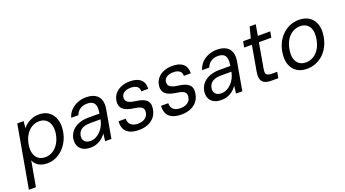

<svg xmlns="http://www.w3.org/2000/svg" viewBox="-76 -1299 3881 2160"><g transform="rotate(-20 1864.0 -218.5)"><path d="M-14 220 118 -526H194L186 -444Q206 -470 234.5 -491Q263 -512 300 -525Q337 -538 382 -538Q453 -538 500 -502Q547 -466 566 -404Q585 -342 571 -262Q561 -202 534.5 -152Q508 -102 470 -65.5Q432 -29 384.5 -8.5Q337 12 284 12Q244 12 211.5 0.5Q179 -11 157 -32Q135 -53 124 -83L70 220ZM287 -61Q334 -61 375 -85.5Q416 -110 445 -155.5Q474 -201 485 -263Q496 -325 482.5 -370.5Q469 -416 437 -440.5Q405 -465 358 -465Q308 -465 267 -440.5Q226 -416 197.5 -370.5Q169 -325 158 -263Q147 -201 159.5 -155.5Q172 -110 204.5 -85.5Q237 -61 287 -61Z M804 12Q743 12 707 -10.5Q671 -33 658 -70.5Q645 -108 652 -151Q662 -203 695 -239.5Q728 -276 779 -295Q830 -314 894 -314H1025Q1034 -365 1028 -399Q1022 -433 998 -450Q974 -467 929 -467Q884 -467 848 -444.5Q812 -422 796 -378H710Q725 -430 760.5 -465.5Q796 -501 843.5 -519.5Q891 -538 941 -538Q1012 -538 1053.5 -512.5Q1095 -487 1109.5 -441.5Q1124 -396 1113 -334L1054 0H979L989 -90Q975 -69 956.5 -50.5Q938 -32 914.5 -18Q891 -4 863.5 4Q836 12 804 12ZM828 -59Q861 -59 891.5 -74Q922 -89 946.5 -114.5Q971 -140 988 -172Q1005 -204 1012 -239L1014 -249H890Q843 -249 811.5 -237Q780 -225 763 -203.5Q746 -182 741 -155Q734 -112 756.5 -85.5Q779 -59 828 -59Z M1384 12Q1313 12 1270 -9.5Q1227 -31 1210 -69.5Q1193 -108 1197 -159H1283Q1282 -132 1292.5 -109.5Q1303 -87 1328.5 -73Q1354 -59 1397 -59Q1431 -59 1457 -69.5Q1483 -80 1499 -99Q1515 -118 1519 -143Q1525 -176 1513.5 -194.5Q1502 -213 1476 -222.5Q1450 -232 1410 -237Q1367 -243 1335 -254Q1303 -265 1283 -283Q1263 -301 1255.5 -328Q1248 -355 1255 -392Q1263 -435 1291.5 -468Q1320 -501 1365.5 -519.5Q1411 -538 1469 -538Q1554 -538 1597 -499Q1640 -460 1636 -388H1553Q1555 -425 1529.5 -446Q1504 -467 1456 -467Q1405 -467 1375.5 -448Q1346 -429 1341 -398Q1337 -375 1345.5 -356.5Q1354 -338 1379.5 -325.5Q1405 -313 1451 -307Q1494 -302 1526 -292Q1558 -282 1578.5 -264.5Q1599 -247 1606.5 -219Q1614 -191 1606 -150Q1597 -98 1566.5 -62Q1536 -26 1489 -7Q1442 12 1384 12Z M1893 12Q1822 12 1779 -9.5Q1736 -31 1719 -69.5Q1702 -108 1706 -159H1792Q1791 -132 1801.5 -109.5Q1812 -87 1837.5 -73Q1863 -59 1906 -59Q1940 -59 1966 -69.5Q1992 -80 2008 -99Q2024 -118 2028 -143Q2034 -176 2022.5 -194.5Q2011 -213 1985 -222.5Q1959 -232 1919 -237Q1876 -243 1844 -254Q1812 -265 1792 -283Q1772 -301 1764.5 -328Q1757 -355 1764 -392Q1772 -435 1800.5 -468Q1829 -501 1874.5 -519.5Q1920 -538 1978 -538Q2063 -538 2106 -499Q2149 -460 2145 -388H2062Q2064 -425 2038.5 -446Q2013 -467 1965 -467Q1914 -467 1884.5 -448Q1855 -429 1850 -398Q1846 -375 1854.5 -356.5Q1863 -338 1888.5 -325.5Q1914 -313 1960 -307Q2003 -302 2035 -292Q2067 -282 2087.5 -264.5Q2108 -247 2115.5 -219Q2123 -191 2115 -150Q2106 -98 2075.5 -62Q2045 -26 1998 -7Q1951 12 1893 12Z M2371 12Q2310 12 2274 -10.5Q2238 -33 2225 -70.5Q2212 -108 2219 -151Q2229 -203 2262 -239.5Q2295 -276 2346 -295Q2397 -314 2461 -314H2592Q2601 -365 2595 -399Q2589 -433 2565 -450Q2541 -467 2496 -467Q2451 -467 2415 -444.5Q2379 -422 2363 -378H2277Q2292 -430 2327.5 -465.5Q2363 -501 2410.5 -519.5Q2458 -538 2508 -538Q2579 -538 2620.5 -512.5Q2662 -487 2676.5 -441.5Q2691 -396 2680 -334L2621 0H2546L2556 -90Q2542 -69 2523.5 -50.5Q2505 -32 2481.5 -18Q2458 -4 2430.5 4Q2403 12 2371 12ZM2395 -59Q2428 -59 2458.5 -74Q2489 -89 2513.5 -114.5Q2538 -140 2555 -172Q2572 -204 2579 -239L2581 -249H2457Q2410 -249 2378.5 -237Q2347 -225 2330 -203.5Q2313 -182 2308 -155Q2301 -112 2323.5 -85.5Q2346 -59 2395 -59Z M2967 0Q2922 0 2891.5 -14Q2861 -28 2849.5 -61.5Q2838 -95 2848 -152L2901 -455H2809L2822 -526H2914L2948 -657H3021L2998 -526H3147L3134 -455H2985L2932 -152Q2924 -105 2940 -88.5Q2956 -72 3004 -72H3065L3052 0Z M3394 12Q3321 12 3271 -22Q3221 -56 3201 -118Q3181 -180 3195 -263Q3206 -326 3233 -376.5Q3260 -427 3299.5 -463Q3339 -499 3388 -518.5Q3437 -538 3492 -538Q3566 -538 3615.5 -504Q3665 -470 3685.5 -408.5Q3706 -347 3691 -263Q3680 -200 3653.5 -149.5Q3627 -99 3587.5 -63Q3548 -27 3499 -7.5Q3450 12 3394 12ZM3406 -60Q3452 -60 3493 -82.5Q3534 -105 3563.5 -150.5Q3593 -196 3605 -263Q3617 -331 3604 -376Q3591 -421 3558.5 -443.5Q3526 -466 3480 -466Q3435 -466 3394 -443.5Q3353 -421 3323 -376Q3293 -331 3281 -263Q3269 -196 3282.5 -150.5Q3296 -105 3328.5 -82.5Q3361 -60 3406 -60Z"/></g></svg>

Font: DM Sans 9pt
Style: Italic
Weight: 400
Italic angle: -10°
Designer: Colophon Foundry, Jonny Pinhorn
Foundry: Colophon Foundry
Version: Version 4.004